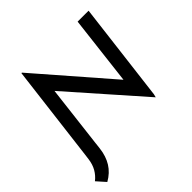

<svg xmlns="http://www.w3.org/2000/svg" viewBox="-280 -936 1326 1326"><g transform="rotate(-45 383.0 -273.5)"><path d="M668 25 178 -531 207 -520 145 0H38L130 -749H135L618 -193L594 -200L656 -726H763L674 1ZM150 -40 145 2Q137 70 106 120Q75 170 18 202L-39 138Q-8 114 12 79.5Q32 45 38 -2L55 -133Z"/></g></svg>

Font: Josefin Sans Medium
Style: Italic
Weight: 500
Italic angle: -7°
Designer: Santiago Orozco
Foundry: Typemade
Version: Version 2.000